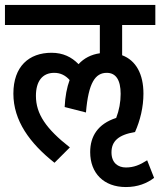

<svg xmlns="http://www.w3.org/2000/svg" viewBox="-20 -642 647 775"><path d="M200 15 262 -47C166 -122 125 -182 125 -255C125 -314 151 -348 199 -348C225 -348 245 -337 261 -319C250 -289 243 -253 241 -210L327 -188C337 -309 365 -348 411 -348C448 -348 467 -319 467 -263C467 -230 461 -197 449 -166C375 -142 344 -92 344 -28C344 57 399 113 488 113C536 113 573 98 602 76L574 5C544 24 520 34 488 34C457 34 430 16 430 -27C430 -72 458 -98 525 -109C546 -156 559 -210 559 -264C559 -343 529 -398 473 -419V-541H607V-622H0V-541H383V-427C348 -422 319 -407 297 -383C269 -412 234 -429 188 -429C97 -429 34 -374 34 -264C34 -155 100 -64 200 15Z"/></svg>

Font: Noto Sans Devanagari Condensed Medium
Style: Regular
Weight: 500
Width: 3
Designer: Jelle Bosma - Monotype Design Team
Foundry: Monotype Imaging Inc.
Version: Version 2.004